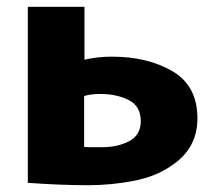

<svg xmlns="http://www.w3.org/2000/svg" viewBox="-20 -513 632 566"><path d="M229 -337Q267 -346 310 -346Q415 -346 488.5 -303Q562 -260 562 -164Q562 -75 486 -25Q441 7 375 20Q309 33 238 33Q162 33 62 26V-493H229ZM228 -80Q235 -79 250 -79H280Q327 -79 361 -97Q395 -115 395 -156Q395 -200 359.5 -218Q324 -236 276 -236Q248 -236 228 -230Z"/></svg>

Font: BM Euljiro oraeorae
Style: Regular
Weight: 400
Designer: Bongjin Kim; Bomjun Kim; Myungsoo Han; Hyesun Chae; Mikyoung Jeong; Wujin Sim; Minjae Kang; Suwha Jang;
Foundry: Sandoll Inc.
Version: Version 1.000;hotconv 1.0.109;makeexe 2.5.65596